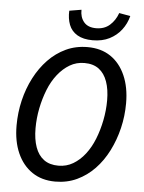

<svg xmlns="http://www.w3.org/2000/svg" viewBox="-58 -895 716 953"><g transform="rotate(5 300.0 -418.5)"><path d="M253 12Q186 12 138 -20.5Q90 -53 64 -111.5Q38 -170 38 -249Q38 -313 52.5 -374Q67 -435 94.5 -488Q122 -541 160.5 -581Q199 -621 248 -644Q297 -667 356 -667Q423 -667 470.5 -635Q518 -603 544 -544Q570 -485 570 -406Q570 -342 555.5 -281.5Q541 -221 514 -167.5Q487 -114 448.5 -74Q410 -34 361 -11Q312 12 253 12ZM262 -68Q302 -68 335 -87.5Q368 -107 394 -140.5Q420 -174 437.5 -218Q455 -262 465 -312Q475 -362 475 -412Q475 -466 461 -505.5Q447 -545 419 -566Q391 -587 347 -587Q307 -587 274 -567.5Q241 -548 214.5 -514.5Q188 -481 170.5 -437Q153 -393 143 -343.5Q133 -294 133 -243Q133 -189 147 -149.5Q161 -110 189.5 -89Q218 -68 262 -68ZM377 -703Q330 -703 300.5 -720.5Q271 -738 259 -769Q247 -800 249 -839L309 -849Q308 -812 328 -788Q348 -764 389 -764Q430 -764 457 -788Q484 -812 497 -849L553 -839Q543 -800 519.5 -769.5Q496 -739 460.5 -721Q425 -703 377 -703Z"/></g></svg>

Font: Source Code Pro ExtraLight Medium
Style: Italic
Weight: 500
Italic angle: -11°
Monospace: yes
Version: Version 1.016;hotconv 1.0.116;makeotfexe 2.5.65601